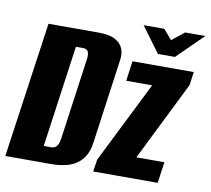

<svg xmlns="http://www.w3.org/2000/svg" viewBox="-76 -740 905 824"><g transform="rotate(10 376.0 -328.0)"><path d="M-2 0 82 -591H302Q345 -591 370.5 -578.5Q396 -566 406.5 -542.5Q417 -519 411 -486L361 -126Q355 -78 333 -50.5Q311 -23 277 -11.5Q243 0 198 0ZM153 -71H186Q199 -71 208 -80Q217 -89 221 -113L271 -471Q274 -495 267.5 -504.5Q261 -514 247 -514H215ZM381 0 389 -53 566 -408H453L465 -495H732L724 -437L553 -92H675L662 0ZM567 -545 485 -656H575L612 -613L666 -656H754L641 -545Z"/></g></svg>

Font: Alumni Sans Thin ExtraBold
Style: Italic
Weight: 800
Italic angle: -8°
Version: Version 1.016